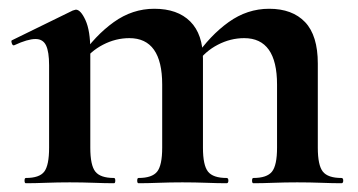

<svg xmlns="http://www.w3.org/2000/svg" viewBox="-20 -418 817 438"><path d="M558 0Q555 0 555 -6Q555 -12 558 -12Q589 -12 600.5 -26.5Q612 -41 612 -81V-225Q612 -331 537 -331Q506 -331 477 -316Q448 -301 430 -275L425 -287Q459 -337 501.5 -367.5Q544 -398 594 -398Q647 -398 676 -367.5Q705 -337 705 -273V-81Q705 -41 716.5 -26.5Q728 -12 759 -12Q763 -12 763 -6Q763 0 759 0Q739 0 713 -1Q687 -2 658 -2Q630 -2 604 -1Q578 0 558 0ZM296 0Q293 0 293 -6Q293 -12 296 -12Q327 -12 338.5 -26.5Q350 -41 350 -81V-225Q350 -331 275 -331Q244 -331 215 -316Q186 -301 168 -275L163 -287Q197 -337 239.5 -367.5Q282 -398 332 -398Q385 -398 414 -369Q443 -340 443 -284V-81Q443 -41 454.5 -26.5Q466 -12 497 -12Q501 -12 501 -6Q501 0 497 0Q477 0 451 -1Q425 -2 396 -2Q368 -2 342 -1Q316 0 296 0ZM39 0Q36 0 36 -6Q36 -12 39 -12Q70 -12 81 -26.5Q92 -41 92 -81V-269Q92 -300 85 -314.5Q78 -329 61 -329Q52 -329 40 -325.5Q28 -322 13 -315Q9 -313 7 -319Q5 -325 7 -326L146 -394Q152 -396 153 -396Q164 -396 175 -372Q186 -348 186 -303V-81Q186 -41 197.5 -26.5Q209 -12 240 -12Q243 -12 243 -6Q243 0 240 0Q220 0 194 -1Q168 -2 139 -2Q111 -2 85 -1Q59 0 39 0Z"/></svg>

Font: Cormorant Infant Light
Style: Bold
Weight: 700
Version: Version 4.001